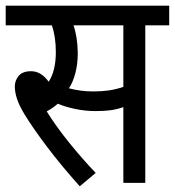

<svg xmlns="http://www.w3.org/2000/svg" viewBox="-20 -642 614 674"><path d="M490 -553V0H413V-266Q390 -258 367.5 -255Q345 -252 316 -252Q280 -252 244 -259.5Q208 -267 183 -278Q165 -262 144 -251Q177 -198 223 -141Q269 -84 316 -35L260 12Q193 -63 144.5 -127.5Q96 -192 67 -239Q47 -272 39.5 -295.5Q32 -319 32 -339Q32 -359 45.5 -375.5Q59 -392 89 -392Q107 -392 122.5 -382.5Q138 -373 151 -355Q176 -394 176 -459Q176 -513 162 -553H0V-622H574V-553ZM306 -321Q337 -321 361.5 -324.5Q386 -328 413 -337V-553H238Q252 -513 253 -457Q253 -417 244.5 -385Q236 -353 222 -332Q241 -327 262.5 -324Q284 -321 306 -321Z"/></svg>

Font: Noto Sans Devanagari Condensed
Style: Regular
Weight: 400
Width: 3
Designer: Jelle Bosma - Monotype Design Team
Foundry: Monotype Imaging Inc.
Version: Version 2.004; ttfautohint (v1.8.4.7-5d5b)